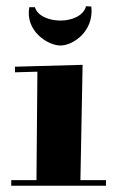

<svg xmlns="http://www.w3.org/2000/svg" viewBox="-20 -595 368 616"><path d="M28 -363 100 -365 97 -17H16V1H320V-17H238L245 -387L28 -381ZM74 -572C60 -496 133 -449 174 -449C214 -449 282 -494 273 -574L256 -575C248 -544 210 -529 174 -529C137 -529 100 -544 92 -572Z"/></svg>

Font: Purple Purse
Style: Regular
Weight: 400
Designer: Astigmatic (AOETI)
Foundry: Astigmatic (AOETI)
Version: Version 1.000